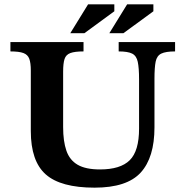

<svg xmlns="http://www.w3.org/2000/svg" viewBox="-20 -851 839 885"><path d="M416 14Q260 14 191 -47Q122 -108 122 -247V-526Q122 -561 115 -580Q108 -599 88 -606.5Q68 -614 28 -614V-657H365V-614Q325 -614 304.5 -606.5Q284 -599 277.5 -579Q271 -559 271 -521V-265Q271 -200 286 -156.5Q301 -113 338 -91.5Q375 -70 441 -70Q535 -70 578 -112.5Q621 -155 621 -258V-485Q621 -538 615 -566Q609 -594 589 -604Q569 -614 527 -614V-657H787V-614Q744 -614 723.5 -604Q703 -594 697.5 -567Q692 -540 692 -488V-264Q692 -125 628.5 -55.5Q565 14 416 14ZM369 -698H304L386 -831H507V-799ZM549 -698H484L566 -831H687V-799Z"/></svg>

Font: STIX Two Text
Style: Bold
Weight: 700
Designer: Ross Mills, John Hudson & Paul Hanslow, Tiro Typeworks Ltd; with prior portions MicroPress Inc., and Coen Hoffman.
Foundry: Tiro Typeworks Ltd
Version: Version 2.13 b171